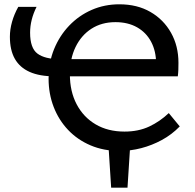

<svg xmlns="http://www.w3.org/2000/svg" viewBox="-20 -690 909 893"><path d="M497 183 484 -20H586L573 183ZM536 12Q462 12 401 -14Q340 -40 296.5 -86Q253 -132 229.5 -193Q206 -254 206 -324Q206 -399 231.5 -461.5Q257 -524 302 -571Q347 -618 406.5 -644Q466 -670 535 -670Q618 -670 679.5 -634.5Q741 -599 775.5 -537.5Q810 -476 810 -398Q810 -381 809.5 -366Q809 -351 807 -335L703 -356Q705 -363 705.5 -374.5Q706 -386 706 -395Q706 -452 683 -495.5Q660 -539 617.5 -563Q575 -587 517 -587Q453 -587 405.5 -556.5Q358 -526 331.5 -471.5Q305 -417 305 -344Q305 -265 336.5 -205Q368 -145 425 -111.5Q482 -78 559 -78Q624 -78 674 -101.5Q724 -125 765 -164L816 -102Q779 -64 733 -39Q687 -14 637 -1Q587 12 536 12ZM752 -415 807 -335H234Q164 -335 118 -355.5Q72 -376 49 -416.5Q26 -457 26 -519Q26 -553 36 -588.5Q46 -624 65 -658H150Q135 -628 127.5 -598Q120 -568 120 -538Q120 -466 154.5 -440.5Q189 -415 258 -415Z"/></svg>

Font: Ysabeau SC SemiBold
Style: Regular
Weight: 600
Designer: Christian Thalmann (Catharsis Fonts)
Version: Version 2.001;gftools[0.9.30]; featfreeze: smcp